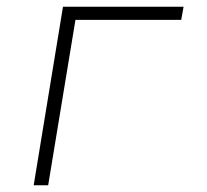

<svg xmlns="http://www.w3.org/2000/svg" viewBox="-20 -550 616 570"><path d="M80 0H123L204 -491H518L525 -530H167Z"/></svg>

Font: Iosevka Sparkle XLtObl
Style: Regular
Weight: 200
Italic angle: -9°
Designer: Belleve Invis
Foundry: Belleve Invis
Version: Version 4.5.0; ttfautohint (v1.8.3)